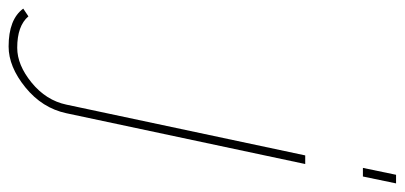

<svg xmlns="http://www.w3.org/2000/svg" viewBox="-473 -503 940 446"><g transform="rotate(90 -3.0 -280.0)"><path d="M180 -730H200L184 -653H164ZM-206 136 -188 124Q-166 150 -115 150Q-75 150 -34 116.5Q7 83 17 36L135 -519H155L37 36Q25 92 -23 131Q-71 170 -118 170Q-181 170 -206 136Z"/></g></svg>

Font: Raleway-v4020 Thin
Style: Italic
Weight: 250
Italic angle: -12°
Designer: Matt McInerney, Pablo Impallari, Rodrigo Fuenzalida
Foundry: Matt McInerney, Pablo Impallari, Rodrigo Fuenzalida
Version: Version 4.020;PS 004.020;hotconv 1.0.88;makeotf.lib2.5.64775